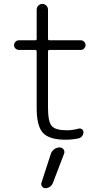

<svg xmlns="http://www.w3.org/2000/svg" viewBox="-20 -735 534 994"><path d="M243.2 61.5Q248 46.9 260.7 37.6Q273.4 28.3 289.1 28.3Q301.8 28.3 309.1 38.6Q316.4 48.8 311.5 61.5L253.9 211.9Q249 224.6 238.3 231.9Q227.5 239.3 214.8 239.3Q204.1 239.3 197.8 230.5Q191.4 221.7 194.3 211.9ZM236.3 -476.6Q228.5 -476.6 228.5 -468.8V-177.7Q228.5 -104.5 248 -82.5Q267.6 -60.5 326.2 -60.5Q355.5 -60.5 387.7 -69.3Q396.5 -71.3 404.3 -65.9Q412.1 -60.5 412.1 -50.8Q412.1 -40 405.3 -30.8Q398.4 -21.5 386.7 -18.6Q354.5 -11.7 319.3 -11.7Q235.4 -11.7 202.6 -46.9Q169.9 -82 169.9 -174.8V-468.8Q169.9 -476.6 162.1 -476.6H78.1Q67.4 -476.6 60.1 -483.9Q52.7 -491.2 52.7 -501.5Q52.7 -511.7 60.1 -519Q67.4 -526.4 78.1 -526.4H162.1Q169.9 -526.4 169.9 -533.2V-685.5Q169.9 -697.3 178.7 -706.1Q187.5 -714.8 199.2 -714.8Q210.9 -714.8 219.7 -706.1Q228.5 -697.3 228.5 -685.5V-533.2Q228.5 -526.4 236.3 -526.4H398.4Q408.2 -526.4 415.5 -519Q422.9 -511.7 422.9 -501.5Q422.9 -491.2 415.5 -483.9Q408.2 -476.6 398.4 -476.6Z"/></svg>

Font: Gen Jyuu Gothic Light
Style: Regular
Weight: 200
Designer: [Source Han Sans]
Ryoko NISHIZUKA  (kana & ideographs); Paul D. Hunt (Latin, Greek & Cyrillic); Wenlong ZHANG  (bopomofo
Version: Version 1.002.20150607